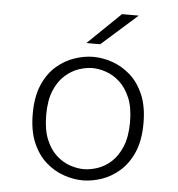

<svg xmlns="http://www.w3.org/2000/svg" viewBox="-52 -751 753 810"><g transform="rotate(5 325.0 -345.5)"><path d="M328 11Q289 11 247.8 -3Q206.5 -17 171.5 -47.8Q136.5 -78.5 115 -128.5Q93.5 -178.5 93.5 -251Q93.5 -323 115 -373Q136.5 -423 171.5 -453.5Q206.5 -484 247.8 -498Q289 -512 328 -512Q367 -512 408 -498Q449 -484 484 -453.5Q519 -423 540.8 -373Q562.5 -323 562.5 -251Q562.5 -178.5 540.8 -128.5Q519 -78.5 484 -47.8Q449 -17 408 -3Q367 11 328 11ZM328 -36.5Q355.5 -36.5 386.2 -46.8Q417 -57 444 -81.5Q471 -106 488.2 -147.5Q505.5 -189 505.5 -251Q505.5 -312.5 488.2 -353.5Q471 -394.5 444 -419Q417 -443.5 386.2 -454Q355.5 -464.5 328 -464.5Q300.5 -464.5 269.8 -454Q239 -443.5 211.8 -419Q184.5 -394.5 167.5 -353.5Q150.5 -312.5 150.5 -251Q150.5 -189 167.5 -147.5Q184.5 -106 211.8 -81.5Q239 -57 269.8 -46.8Q300.5 -36.5 328 -36.5ZM351.5 -567.5H293L432 -702H503Z"/></g></svg>

Font: Trispace ExtraLight
Style: Regular
Weight: 200
Designer: Tyler Finck
Foundry: Etcetera Type Company
Version: Version 1.210; ttfautohint (v1.8.3)